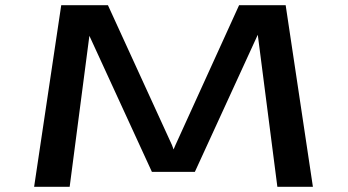

<svg xmlns="http://www.w3.org/2000/svg" viewBox="-20 -720 1340 740"><path d="M111.5 0 216 -700H396L643 -160.5L649 -144L656 -160.5L901.5 -700H1081L1186 0H1049L973.5 -586L731 -57.5H565.5L324.5 -582L248.5 0Z"/></svg>

Font: Trispace Expanded Medium
Style: Regular
Weight: 500
Width: 7
Designer: Tyler Finck
Foundry: Etcetera Type Company
Version: Version 1.210; ttfautohint (v1.8.3)